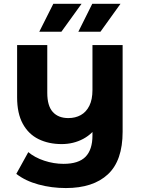

<svg xmlns="http://www.w3.org/2000/svg" viewBox="-20 -771 727 993"><path d="M320.6 201.6Q246.7 201.6 178.9 183.1Q111.1 164.6 64.3 128.2L126.4 15.8Q159.6 43.8 208.9 60.1Q258.2 76.4 308.5 76.4Q386.7 76.4 422.5 39.7Q458.2 2.9 458.2 -70.2V-172.3L491.1 -132.6Q461.7 -80.2 410.8 -53Q359.9 -25.8 299.1 -25.8Q231.7 -25.8 179.5 -51.4Q127.3 -77 97.9 -130.8Q68.5 -184.5 68.5 -267.5V-537.9H224.5V-290.8Q224.5 -223.2 253.2 -191.7Q281.8 -160.3 333.5 -160.3Q369.8 -160.3 397.9 -175.9Q425.9 -191.5 442.1 -223.9Q458.2 -256.2 458.2 -305.3V-537.9H614.2V-89.7Q614.2 59.7 538 130.6Q461.7 201.6 320.6 201.6ZM385.2 -607 457.1 -751.3H603.2L499.6 -607ZM183.2 -607 255.7 -751.3H401.8L297.6 -607Z"/></svg>

Font: Montserrat Alternates Thin
Style: Regular
Weight: 100
Designer: Julieta Ulanovsky
Foundry: Julieta Ulanovsky
Version: Version 9.000